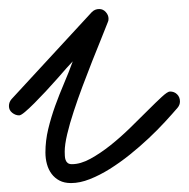

<svg xmlns="http://www.w3.org/2000/svg" viewBox="-67 -409 425 432"><path d="M-23.9 -149.4Q-32.2 -149.4 -39.6 -155.3Q-46.9 -161.1 -46.9 -170.4Q-46.9 -179.2 -41 -186L139.6 -381.8Q146.5 -388.7 156.2 -388.7Q165 -388.7 171.1 -381.8Q177.2 -375 177.2 -366.7Q177.2 -364.3 176.8 -362.5Q176.3 -360.8 175.3 -358.4Q169.9 -344.2 160.6 -321.5Q151.4 -298.8 140.6 -271.7Q129.9 -244.6 118.9 -215.3Q107.9 -186 98.9 -158.4Q89.8 -130.9 84.2 -107.2Q78.6 -83.5 78.6 -67.9Q78.6 -63.5 78.9 -58.3Q79.1 -53.2 80.6 -49.1Q82 -44.9 85.4 -42.2Q88.9 -39.6 94.7 -39.6Q114.3 -39.6 136.5 -51.8Q158.7 -64 181.4 -82Q204.1 -100.1 225.8 -121.3Q247.6 -142.6 265.6 -160.6Q283.7 -178.7 296.9 -190.9Q310.1 -203.1 315.4 -203.1Q325.2 -203.1 331.5 -196.8Q337.9 -190.4 337.9 -180.7Q337.9 -172.9 332.5 -166.5Q320.8 -152.8 304.2 -134.8Q287.6 -116.7 267.6 -97.9Q247.6 -79.1 225.1 -61Q202.6 -43 179.9 -28.8Q157.2 -14.6 135 -5.9Q112.8 2.9 92.8 2.9Q77.6 2.9 66.9 -2.7Q56.2 -8.3 49.1 -17.8Q42 -27.3 38.6 -39.8Q35.2 -52.2 35.2 -65.9Q35.2 -92.3 41.5 -118.7Q47.9 -145 57.1 -170.7Q66.4 -196.3 77.1 -221.4Q87.9 -246.6 96.7 -271Q92.3 -266.6 82.8 -255.9Q73.2 -245.1 61.3 -231.4Q49.3 -217.8 35.9 -203.4Q22.5 -189 10.5 -177Q-1.5 -165 -10.7 -157.2Q-20 -149.4 -23.9 -149.4Z"/></svg>

Font: Helvetia Verbundene
Style: Regular
Weight: 400
Designer: Peter Wiegel, original typeface by Carl Albert Fahrenwaldt 1901
Foundry: Peter Wiegel
Version: Version 2.000